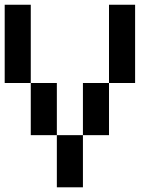

<svg xmlns="http://www.w3.org/2000/svg" viewBox="-20 -798 707 818"><path d="M333.3 0H222.2V-222.2H333.3ZM222.2 -222.2H111.1V-444.4H222.2ZM444.4 -222.2H333.3V-444.4H444.4ZM111.1 -444.4H0V-777.8H111.1ZM555.6 -444.4H444.4V-777.8H555.6Z"/></svg>

Font: Pixeloid Sans
Style: Regular
Weight: 400
Designer: GGBotNet
Foundry: GGBotNet
Version: 0.5